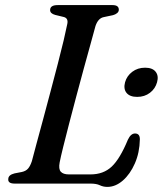

<svg xmlns="http://www.w3.org/2000/svg" viewBox="-20 -720 639 753"><path d="M334 0H37.5Q10 0 12.5 -18.5Q13 -34 37 -40L65.5 -45.5Q81.5 -49 90 -58.8Q98.5 -68.5 105 -88Q111.5 -113.5 123.2 -156.5Q135 -199.5 149.2 -252.5Q163.5 -305.5 178.2 -361.2Q193 -417 206.5 -469Q220 -521 229.8 -562.2Q239.5 -603.5 244 -626.5Q248.5 -649 229.5 -653.5L196.5 -661.5Q176.5 -667 176.5 -680.5Q176.5 -700 206 -700H421.5Q446 -700 446 -682Q446 -674 439.2 -668.5Q432.5 -663 423 -660.5L387.5 -653Q365 -649 354.5 -618Q347 -590.5 334.8 -546.2Q322.5 -502 308 -449Q293.5 -396 278.8 -340.5Q264 -285 250.8 -234Q237.5 -183 227.8 -143.5Q218 -104 214 -83Q209 -57 218.5 -46.5Q228 -36 250 -36H335Q385.5 -36 418 -66.5Q450.5 -97 481.5 -172Q493 -196.5 509.5 -196.5Q529 -196.5 528.5 -173Q527.5 -121.5 509 -79.2Q490.5 -37 461.8 -12Q433 13 401 13Q385 13 371.5 6.5Q358 0 334 0ZM518 -340Q489 -340 476.2 -355.8Q463.5 -371.5 470.5 -397.5Q477.5 -422.5 498.8 -438.5Q520 -454.5 549 -454.5Q578 -454.5 590.5 -438.5Q603 -422.5 596 -397.5Q589 -372 568 -356Q547 -340 518 -340Z"/></svg>

Font: Fraunces 9pt S000
Style: Italic
Weight: 400
Italic angle: -16°
Version: Version 1.000; ttfautohint (v1.8.3)